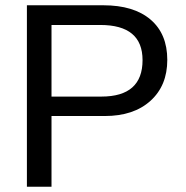

<svg xmlns="http://www.w3.org/2000/svg" viewBox="-20 -708 707 728"><path d="M614.3 -481Q614.3 -383.3 550.5 -325.7Q486.8 -268.1 377.4 -268.1H175.3V0H82V-688H371.6Q487.3 -688 550.8 -633.8Q614.3 -579.6 614.3 -481ZM520.5 -480Q520.5 -613.3 360.4 -613.3H175.3V-341.8H364.3Q520.5 -341.8 520.5 -480Z"/></svg>

Font: Liberation Sans
Style: Regular
Weight: 400
Designer: Steve Matteson
Foundry: Ascender Corporation
Version: Version 2.00.1